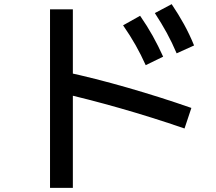

<svg xmlns="http://www.w3.org/2000/svg" viewBox="-20 -835 1040 925"><path d="M682 -521Q659 -572 633 -618Q607 -664 573 -713L655 -759Q689 -710 715.5 -662.5Q742 -615 766 -562ZM831 -578Q809 -630 783.5 -676.5Q758 -723 726 -772L807 -815Q840 -766 866.5 -718Q893 -670 915 -616ZM869 -216Q712 -270 557.5 -314Q403 -358 266 -389L293 -489Q437 -458 595 -412.5Q753 -367 902 -315ZM221 70V-790H331V70Z"/></svg>

Font: M PLUS 2 Thin Medium
Style: Regular
Weight: 500
Version: Version 1.001